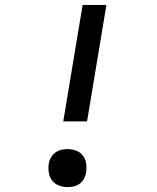

<svg xmlns="http://www.w3.org/2000/svg" viewBox="-20 -755 640 783"><path d="M238 -260 317 -735H414L335 -260ZM255 8Q237 8 220 1.5Q203 -5 192.5 -19Q182 -33 179 -51.5Q176 -70 179 -88Q181 -101 188 -113Q195 -125 206 -133Q217 -141 229.5 -144Q242 -147 255 -147Q274 -147 291 -140.5Q308 -134 318.5 -120Q329 -106 331.5 -87.5Q334 -69 331 -51Q329 -38 322.5 -26Q316 -14 305 -6Q294 2 281 5Q268 8 255 8Z"/></svg>

Font: Iosevka Curly MdExObl
Style: Regular
Weight: 500
Width: 7
Italic angle: -9°
Monospace: yes
Designer: Belleve Invis
Foundry: Belleve Invis
Version: Version 11.1.0; ttfautohint (v1.8.3)